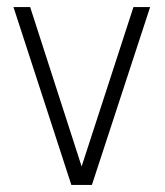

<svg xmlns="http://www.w3.org/2000/svg" viewBox="-20 -521 466 541"><path d="M18 -501 181 0H239L403 -501H356L210 -52L65 -501Z"/></svg>

Font: Advent Pro
Style: Light
Weight: 300
Designer: Andreas Kalpakidis
Foundry: Andreas Kalpakidis
Version: Version 2.002 2007